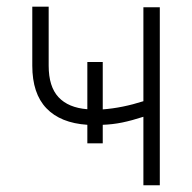

<svg xmlns="http://www.w3.org/2000/svg" viewBox="-20 -552 573 572"><path d="M286.1 -226.1Q344.7 -230.5 407.2 -250.5V-530.3H456.1V0H407.2V-204.1Q372.6 -192.9 344 -187Q315.4 -181.2 286.1 -180.2V-125H240.2V-180.2Q160.2 -185.5 118.2 -229.5Q76.2 -273.4 76.2 -356.4V-532.2H125V-356.4Q125 -293.9 154.3 -262.5Q183.6 -231 240.2 -226.6V-367.2H286.1Z"/></svg>

Font: Pretendard GOV ExtraLight
Style: Regular
Weight: 200
Designer: Base glyphs from Inter by Rasmus Andersson; Hangeul glyphs from Noto Sans CJK(Source Han Sans) by Jang Soo-young and Kan
Foundry: Kil Hyung-jin
Version: Version 1.309